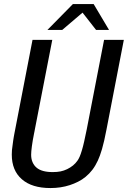

<svg xmlns="http://www.w3.org/2000/svg" viewBox="-20 -929 642 963"><path d="M345.7 -908.7H449.7L526.9 -778.8H461.9L394 -865.7L292 -778.8H217.8ZM232.9 14.2Q140.1 14.2 89.8 -29.8Q39.1 -73.7 39.1 -153.8Q39.1 -165.5 40 -176.3Q41 -187 43.5 -203.6Q44.9 -214.8 46.1 -223.4Q47.4 -231.9 48.8 -240.5Q50.3 -249 52 -258.3Q53.7 -267.6 56.2 -279.8L143.1 -729H242.2L154.8 -279.8Q154.3 -276.4 153.3 -271.5Q152.3 -266.6 150.9 -259.8Q143.6 -223.6 139.9 -195.6Q136.2 -167.5 136.2 -152.8Q136.2 -131.8 143.3 -115.5Q150.4 -99.1 163.1 -88.4Q189 -65.9 244.6 -65.9Q266.6 -65.9 283.7 -69.3Q300.8 -72.8 316.9 -80.6Q333 -88.4 346.2 -99.1Q359.4 -109.9 369.1 -124Q374.5 -131.8 379.6 -143.3Q384.8 -154.8 391.1 -176.3Q396.5 -193.8 402.3 -220Q408.2 -246.1 415 -279.8L502 -729H601.1L514.2 -279.8Q508.3 -248.5 502.7 -224.4Q497.1 -200.2 491.7 -181.4Q486.3 -162.6 481 -148.7Q475.6 -134.8 470.7 -123.5Q458.5 -97.2 443.4 -77.4Q428.2 -57.6 409.2 -42Q392.1 -27.8 371.6 -17.6Q351.1 -7.3 330.1 -0.5Q285.2 14.2 232.9 14.2Z"/></svg>

Font: Hack
Style: Italic
Weight: 400
Italic angle: -11°
Monospace: yes
Designer: Christopher Simpkins
Foundry: Christopher Simpkins
Version: Version 2.019; ttfautohint (v1.4.1) -l 4 -r 80 -G 350 -x 0 -